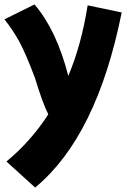

<svg xmlns="http://www.w3.org/2000/svg" viewBox="-23 -560 579 863"><path d="M194 -46Q168 -98 134 -210Q93 -319 64.5 -371.5Q36 -424 -3 -473L132 -540Q231 -425 284 -219Q342 -355 371 -536L524 -504Q412 54 135 283L6 166Q116 75 194 -46Z"/></svg>

Font: KN Bobohei
Style: Bold
Weight: 700
Designer: Kingnam Type Foundry
Version: Version 1.710;March 18, 2023